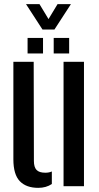

<svg xmlns="http://www.w3.org/2000/svg" viewBox="-20 -898 478 926"><path d="M44.5 -129.5V-600H142.5L143.5 -121.5Q143.5 -92 156.2 -78.5Q169 -65 198.5 -65Q216.5 -65 230 -71V-10.5Q202.5 8 164.5 8Q106.5 8 75.5 -24.2Q44.5 -56.5 44.5 -129.5ZM286.5 0V-600H385V0ZM239 -640V-715H313.5V-640ZM113 -640V-715H187.5V-640ZM185 -755.5 105.5 -878H170.5L214 -806L257.5 -878H322L242.5 -755.5Z"/></svg>

Font: Big Shoulders Stencil Text SemiBold
Style: Regular
Weight: 600
Designer: Patric King
Foundry: XO Type Co
Version: Version 1.000